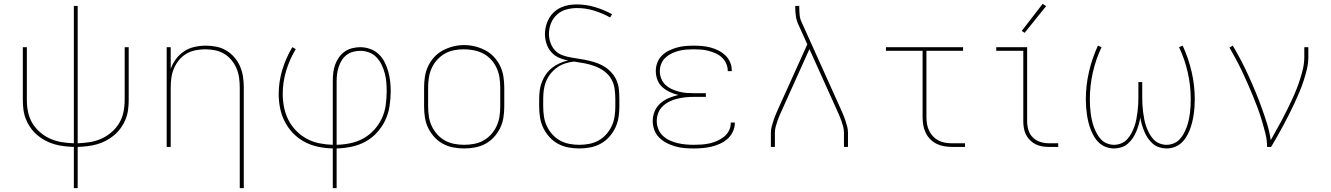

<svg xmlns="http://www.w3.org/2000/svg" viewBox="-20 -766 6940 1001"><path d="M365 215V0Q339 -1 313.5 -4Q288 -7 263.5 -14Q239 -21 216.5 -33Q194 -45 174.5 -61.5Q155 -78 140 -99Q125 -120 115.5 -143.5Q106 -167 102.5 -192.5Q99 -218 99 -244V-520H120V-244Q120 -212 126.5 -181Q133 -150 149 -123.5Q165 -97 189.5 -76Q214 -55 242.5 -42.5Q271 -30 302 -25Q333 -20 365 -19V-735H385V-19Q417 -20 448 -25Q479 -30 507.5 -42.5Q536 -55 560.5 -76Q585 -97 601 -123.5Q617 -150 623.5 -181Q630 -212 630 -244V-520H651V-244Q651 -218 647.5 -192.5Q644 -167 634.5 -143.5Q625 -120 610 -99Q595 -78 575.5 -61.5Q556 -45 533.5 -33Q511 -21 486.5 -14Q462 -7 436.5 -4Q411 -1 385 0V215Z M1230 215V-310Q1230 -335 1226.5 -360.5Q1223 -386 1213 -409.5Q1203 -433 1186.5 -453Q1170 -473 1148 -486Q1126 -499 1100.5 -504Q1075 -509 1050 -509Q1025 -509 999.5 -504Q974 -499 952 -486Q930 -473 913.5 -453Q897 -433 887 -409.5Q877 -386 873.5 -360.5Q870 -335 870 -310V0H849V-520H870V-407Q880 -435 898 -459Q916 -483 940.5 -499Q965 -515 994.5 -521.5Q1024 -528 1053 -528Q1081 -528 1108.5 -522.5Q1136 -517 1160 -502.5Q1184 -488 1202.5 -466.5Q1221 -445 1232 -419Q1243 -393 1247 -365.5Q1251 -338 1251 -310V215Z M1715 215V8Q1677 7 1640 -0.5Q1603 -8 1569.5 -25.5Q1536 -43 1509.5 -70Q1483 -97 1465.5 -130.5Q1448 -164 1440.5 -201Q1433 -238 1433 -276Q1433 -340 1452 -402.5Q1471 -465 1504 -520L1522 -510Q1490 -457 1472 -397.5Q1454 -338 1454 -276Q1454 -241 1461 -206.5Q1468 -172 1483.5 -141Q1499 -110 1524 -84.5Q1549 -59 1579.5 -42.5Q1610 -26 1645 -19Q1680 -12 1715 -11V-343Q1715 -365 1717.5 -386.5Q1720 -408 1727 -428Q1734 -448 1746.5 -466Q1759 -484 1776.5 -496.5Q1794 -509 1815.5 -514.5Q1837 -520 1858 -520Q1884 -520 1909.5 -511Q1935 -502 1954 -484Q1973 -466 1985 -442.5Q1997 -419 2004 -394Q2011 -369 2014 -343Q2017 -317 2017 -291Q2017 -252 2011 -213Q2005 -174 1988.5 -139Q1972 -104 1945.5 -75Q1919 -46 1885 -27.5Q1851 -9 1812.5 -1Q1774 7 1735 8V215ZM1735 -11Q1772 -12 1807.5 -19.5Q1843 -27 1874.5 -44.5Q1906 -62 1931 -89.5Q1956 -117 1971 -149.5Q1986 -182 1991 -218.5Q1996 -255 1996 -291Q1996 -314 1994 -337.5Q1992 -361 1986 -384Q1980 -407 1969.5 -428.5Q1959 -450 1943 -467Q1927 -484 1904.5 -492.5Q1882 -501 1858 -501Q1839 -501 1820.5 -496Q1802 -491 1787 -479.5Q1772 -468 1762 -452Q1752 -436 1746 -418Q1740 -400 1737.5 -381Q1735 -362 1735 -343Z M2400 8Q2371 8 2342.5 2.5Q2314 -3 2289 -16.5Q2264 -30 2244.5 -51.5Q2225 -73 2212.5 -98.5Q2200 -124 2195.5 -152.5Q2191 -181 2191 -210V-310Q2191 -339 2195.5 -367.5Q2200 -396 2212.5 -422Q2225 -448 2244.5 -469Q2264 -490 2289.5 -503.5Q2315 -517 2343 -524Q2371 -531 2400 -531Q2429 -531 2457 -524Q2485 -517 2510.5 -503.5Q2536 -490 2555.5 -469Q2575 -448 2587.5 -422Q2600 -396 2604.5 -367.5Q2609 -339 2609 -310V-210Q2609 -181 2604.5 -152.5Q2600 -124 2587.5 -98.5Q2575 -73 2555.5 -51.5Q2536 -30 2511 -16.5Q2486 -3 2457.5 2.5Q2429 8 2400 8ZM2400 -11Q2426 -11 2452 -16Q2478 -21 2500.5 -33.5Q2523 -46 2540.5 -65.5Q2558 -85 2569 -108.5Q2580 -132 2584 -158Q2588 -184 2588 -210V-310Q2588 -336 2584 -362Q2580 -388 2569 -412Q2558 -436 2540 -455.5Q2522 -475 2499 -487Q2476 -499 2450 -504Q2424 -509 2397 -509Q2372 -509 2346.5 -504Q2321 -499 2298.5 -486Q2276 -473 2258.5 -453.5Q2241 -434 2230.5 -410.5Q2220 -387 2216 -361.5Q2212 -336 2212 -310V-210Q2212 -184 2216 -158Q2220 -132 2231 -108.5Q2242 -85 2259.5 -65.5Q2277 -46 2299.5 -33.5Q2322 -21 2348 -16Q2374 -11 2400 -11Z M3000 8Q2971 8 2942.5 2.5Q2914 -3 2889 -16.5Q2864 -30 2844.5 -51.5Q2825 -73 2812.5 -99Q2800 -125 2795.5 -153Q2791 -181 2791 -210V-250Q2791 -273 2794 -295.5Q2797 -318 2805.5 -339.5Q2814 -361 2827.5 -380Q2841 -399 2859 -413Q2877 -427 2898.5 -436.5Q2920 -446 2942 -451Q2917 -455 2893.5 -465.5Q2870 -476 2853.5 -495Q2837 -514 2829 -539Q2821 -564 2821 -589Q2821 -610 2826.5 -631Q2832 -652 2842.5 -670.5Q2853 -689 2869 -703.5Q2885 -718 2904.5 -727Q2924 -736 2945 -739.5Q2966 -743 2987 -743Q3035 -743 3082 -729Q3129 -715 3171 -692L3161 -675Q3121 -697 3077.5 -710.5Q3034 -724 2988 -724Q2960 -724 2932.5 -716.5Q2905 -709 2884 -690Q2863 -671 2852.5 -644.5Q2842 -618 2842 -589Q2842 -566 2850 -543Q2858 -520 2874 -503Q2890 -486 2912.5 -478Q2935 -470 2958.5 -466Q2982 -462 3005 -458.5Q3028 -455 3051 -449.5Q3074 -444 3096 -436Q3118 -428 3137.5 -414.5Q3157 -401 3172.5 -382.5Q3188 -364 3196.5 -342Q3205 -320 3207 -296.5Q3209 -273 3209 -250V-210Q3209 -181 3204.5 -153Q3200 -125 3187.5 -99Q3175 -73 3155.5 -51.5Q3136 -30 3111 -16.5Q3086 -3 3057.5 2.5Q3029 8 3000 8ZM3000 -11Q3026 -11 3052 -16Q3078 -21 3100.5 -33.5Q3123 -46 3140.5 -65.5Q3158 -85 3169 -108.5Q3180 -132 3184 -158Q3188 -184 3188 -210V-250Q3188 -277 3184 -304.5Q3180 -332 3166 -355.5Q3152 -379 3129 -395.5Q3106 -412 3080 -421.5Q3054 -431 3027 -436Q3000 -441 2973 -445Q2950 -443 2927 -435.5Q2904 -428 2885 -414.5Q2866 -401 2851 -382.5Q2836 -364 2827 -342Q2818 -320 2815 -296.5Q2812 -273 2812 -250V-210Q2812 -184 2816 -158Q2820 -132 2831 -108.5Q2842 -85 2859.5 -65.5Q2877 -46 2899.5 -33.5Q2922 -21 2948 -16Q2974 -11 3000 -11Z M3597 8Q3573 8 3549 6Q3525 4 3501.5 -2.5Q3478 -9 3456.5 -20Q3435 -31 3417.5 -48Q3400 -65 3391.5 -88Q3383 -111 3383 -135Q3383 -161 3393 -185.5Q3403 -210 3423 -227.5Q3443 -245 3467.5 -255Q3492 -265 3517 -271Q3494 -276 3472.5 -286Q3451 -296 3433.5 -311.5Q3416 -327 3407.5 -349.5Q3399 -372 3399 -396Q3399 -418 3407 -439.5Q3415 -461 3431 -476.5Q3447 -492 3467 -502Q3487 -512 3508.5 -518Q3530 -524 3552.5 -526Q3575 -528 3597 -528Q3619 -528 3641 -526Q3663 -524 3684 -518.5Q3705 -513 3725 -503Q3745 -493 3761 -478Q3777 -463 3786 -442.5Q3795 -422 3795 -400Q3795 -398 3795 -397Q3795 -396 3795 -395H3774Q3774 -396 3774 -397Q3774 -398 3774 -399Q3774 -418 3765.5 -436Q3757 -454 3743 -467Q3729 -480 3711 -488Q3693 -496 3674 -501Q3655 -506 3635.5 -507.5Q3616 -509 3597 -509Q3577 -509 3557.5 -507.5Q3538 -506 3519 -501Q3500 -496 3482 -487.5Q3464 -479 3449.5 -465.5Q3435 -452 3427.5 -433.5Q3420 -415 3420 -395Q3420 -375 3427.5 -356Q3435 -337 3449.5 -323.5Q3464 -310 3482.5 -301.5Q3501 -293 3520.5 -288Q3540 -283 3560 -281.5Q3580 -280 3600 -280H3660V-261H3600Q3578 -261 3556.5 -259Q3535 -257 3513.5 -252Q3492 -247 3472 -237.5Q3452 -228 3436 -213Q3420 -198 3412 -177.5Q3404 -157 3404 -135Q3404 -114 3412 -93.5Q3420 -73 3436 -58Q3452 -43 3471.5 -34Q3491 -25 3512 -20Q3533 -15 3554.5 -13Q3576 -11 3597 -11Q3618 -11 3638.5 -12.5Q3659 -14 3679.5 -18.5Q3700 -23 3719 -31.5Q3738 -40 3754.5 -53Q3771 -66 3780.5 -85Q3790 -104 3790 -125Q3790 -125 3790 -125.5Q3790 -126 3790 -127H3811Q3811 -126 3811 -125.5Q3811 -125 3811 -124Q3811 -101 3800.5 -79Q3790 -57 3772.5 -41.5Q3755 -26 3733.5 -16.5Q3712 -7 3689.5 -1.5Q3667 4 3643.5 6Q3620 8 3597 8Z M3999 0V-74Q3999 -91 4003.5 -107.5Q4008 -124 4013.5 -140.5Q4019 -157 4026 -173Q4033 -189 4040 -205L4189 -535L4141 -641Q4132 -661 4129 -683.5Q4126 -706 4126 -728V-735H4147V-728Q4147 -708 4149 -687.5Q4151 -667 4160 -649L4360 -205Q4367 -189 4374 -173Q4381 -157 4386.5 -140.5Q4392 -124 4396.5 -107.5Q4401 -91 4401 -74V0H4380V-74Q4380 -90 4376 -105.5Q4372 -121 4366.5 -136.5Q4361 -152 4354.5 -167Q4348 -182 4341 -197L4200 -510L4059 -197Q4052 -182 4045.5 -167Q4039 -152 4033.5 -136.5Q4028 -121 4024 -105.5Q4020 -90 4020 -74V0Z M4944 0Q4924 0 4903 -3.5Q4882 -7 4863.5 -16Q4845 -25 4830 -40Q4815 -55 4806 -74Q4797 -93 4793.5 -113.5Q4790 -134 4790 -155V-501H4599V-520H5001V-501H4810V-155Q4810 -137 4813 -119Q4816 -101 4824 -84.5Q4832 -68 4845 -54.5Q4858 -41 4874 -33Q4890 -25 4908 -22Q4926 -19 4944 -19H5011V0Z M5449 0Q5431 0 5413 -3Q5395 -6 5379 -14Q5363 -22 5350 -35Q5337 -48 5329 -64Q5321 -80 5318 -98Q5315 -116 5315 -134V-501H5174V-520H5335V-134Q5335 -111 5341.5 -88.5Q5348 -66 5364.5 -49.5Q5381 -33 5403.5 -26Q5426 -19 5449 -19H5497V0ZM5322 -595 5307 -605 5416 -746 5434 -734Z M5788 8Q5767 8 5747.5 1Q5728 -6 5712.5 -19.5Q5697 -33 5686 -51Q5675 -69 5667.5 -88Q5660 -107 5655 -127Q5650 -147 5647 -167Q5644 -187 5642.5 -207.5Q5641 -228 5641 -249Q5641 -321 5657.5 -392Q5674 -463 5704 -528L5723 -520Q5693 -457 5677.5 -388Q5662 -319 5662 -249Q5662 -230 5663 -211.5Q5664 -193 5666.5 -174.5Q5669 -156 5673 -138Q5677 -120 5683.5 -102.5Q5690 -85 5699 -68.5Q5708 -52 5721 -38.5Q5734 -25 5752 -18Q5770 -11 5788 -11Q5807 -11 5825.5 -18.5Q5844 -26 5857 -40.5Q5870 -55 5879 -72Q5888 -89 5894.5 -107.5Q5901 -126 5904.5 -145Q5908 -164 5910.5 -183Q5913 -202 5914 -221.5Q5915 -241 5915 -260V-338H5935V-260Q5935 -241 5936 -221.5Q5937 -202 5939.5 -183Q5942 -164 5945.5 -145Q5949 -126 5955.5 -107.5Q5962 -89 5971 -72Q5980 -55 5993 -40.5Q6006 -26 6024.5 -18.5Q6043 -11 6062 -11Q6080 -11 6098 -18Q6116 -25 6129 -38.5Q6142 -52 6151 -68.5Q6160 -85 6166.5 -102.5Q6173 -120 6177 -138Q6181 -156 6183.5 -174.5Q6186 -193 6187 -211.5Q6188 -230 6188 -249Q6188 -319 6172.5 -388Q6157 -457 6127 -520L6146 -528Q6176 -463 6192.5 -392Q6209 -321 6209 -249Q6209 -228 6207.5 -207.5Q6206 -187 6203 -167Q6200 -147 6195 -127Q6190 -107 6182.5 -88Q6175 -69 6164 -51Q6153 -33 6137.5 -19.5Q6122 -6 6102.5 1Q6083 8 6062 8Q6062 8 6062 8Q6062 8 6062 8Q6043 8 6024 2Q6005 -4 5990.5 -16.5Q5976 -29 5965 -45Q5954 -61 5946.5 -79Q5939 -97 5933.5 -115.5Q5928 -134 5925 -153Q5922 -134 5916.5 -115.5Q5911 -97 5903.5 -79Q5896 -61 5885 -45Q5874 -29 5859.5 -16.5Q5845 -4 5826 2Q5807 8 5788 8Q5788 8 5788 8Q5788 8 5788 8Z M6586 0Q6586 -35 6577.5 -69Q6569 -103 6559 -136.5Q6549 -170 6537 -202.5Q6525 -235 6511.5 -267.5Q6498 -300 6484 -332Q6470 -364 6455 -395.5Q6440 -427 6423.5 -457.5Q6407 -488 6390 -518L6407 -528Q6430 -490 6450.5 -450.5Q6471 -411 6489.5 -370.5Q6508 -330 6525 -289Q6542 -248 6557 -206.5Q6572 -165 6585.5 -122Q6599 -79 6605 -35Q6619 -61 6633.5 -86.5Q6648 -112 6662 -138Q6676 -164 6689 -190.5Q6702 -217 6714.5 -243.5Q6727 -270 6738 -297.5Q6749 -325 6758 -353Q6767 -381 6773.5 -410Q6780 -439 6780 -468V-520H6801V-468Q6801 -436 6793.5 -405Q6786 -374 6776 -343.5Q6766 -313 6753.5 -283.5Q6741 -254 6727.5 -225Q6714 -196 6699.5 -167.5Q6685 -139 6670 -111Q6655 -83 6639 -55Q6623 -27 6607 0Z"/></svg>

Font: Zed Sans Thin Extended
Style: Regular
Weight: 100
Width: 7
Designer: Belleve Invis
Foundry: Belleve Invis
Version: Version 1.0.0; ttfautohint (v1.8.4)